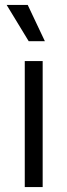

<svg xmlns="http://www.w3.org/2000/svg" viewBox="-20 -763 274 783"><path d="M81 0V-514H154V0ZM97 -595 7 -743H93L163 -595Z"/></svg>

Font: Bricolage Grotesque Light
Style: Regular
Weight: 300
Designer: Mathieu Triay
Foundry: Atelier Triay
Version: Version 1.000;gftools[0.9.30]